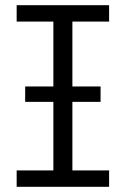

<svg xmlns="http://www.w3.org/2000/svg" viewBox="-20 -720 485 740"><path d="M185.7 -12.8V-687.7H259V-12.8ZM44.2 0V-63.2H400.5V0ZM44.2 -636.8V-700H400.5V-636.8ZM77 -327.4V-386.7H367.6V-327.4Z"/></svg>

Font: Montserrat Alternates Thin
Style: Regular
Weight: 100
Designer: Julieta Ulanovsky
Foundry: Julieta Ulanovsky
Version: Version 9.000